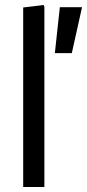

<svg xmlns="http://www.w3.org/2000/svg" viewBox="-20 -750 349 770"><path d="M73 0V-720L155 -730L158 -722V0ZM200 -537 220 -721H309L268 -537Z"/></svg>

Font: Fustat Medium
Style: Regular
Weight: 500
Designer: Mohamed Gaber, Khaled Hosny, Laura Garcia Mut
Foundry: Kief Type Foundry, Alif Type Foundry, Hard Type Foundry
Version: Version 1.007